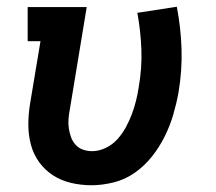

<svg xmlns="http://www.w3.org/2000/svg" viewBox="-20 -541 640 569"><path d="M251 8Q220 8 190.5 1Q161 -6 137 -21.5Q113 -37 96 -60.5Q79 -84 71.5 -112.5Q64 -141 64 -171.5Q64 -202 69 -233L100 -419H62V-520H237L187 -217Q184 -202 183 -188Q182 -174 184 -160.5Q186 -147 190.5 -134.5Q195 -122 204 -112Q213 -102 226 -97.5Q239 -93 253 -93Q273 -93 293 -102.5Q313 -112 327.5 -128Q342 -144 352.5 -163Q363 -182 370.5 -202Q378 -222 383 -242Q388 -262 391 -282Q401 -339 399 -394Q397 -449 387 -503L504 -521Q516 -459 518 -395.5Q520 -332 509 -267Q503 -234 493.5 -201.5Q484 -169 468.5 -137.5Q453 -106 431 -78Q409 -50 380 -29.5Q351 -9 317 -0.5Q283 8 251 8Z"/></svg>

Font: Iosevka Etoile Oblique
Style: Bold
Weight: 700
Italic angle: -9°
Designer: Belleve Invis
Foundry: Belleve Invis
Version: Version 15.5.2; ttfautohint (v1.8.4)